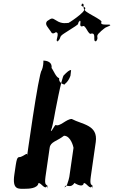

<svg xmlns="http://www.w3.org/2000/svg" viewBox="-20 -1171 741 1191"><path d="M294 -977C300 -966 306 -957 326 -971C355 -970 320 -915 336 -916C356 -930 319 -901 339 -915C364 -941 342 -940 377 -963C397 -977 427 -994 447 -1008C478 -1028 454 -1020 475 -1042C495 -1056 452 -1028 472 -1042C491 -1047 463 -1001 492 -1008C512 -1022 527 -949 547 -963C580 -967 553 -914 574 -915C594 -929 557 -902 577 -916C597 -942 567 -943 600 -971C620 -985 588 -965 608 -979C642 -1007 629 -997 662 -1012C682 -1026 643 -1000 663 -1014C670 -1026 601 -1008 608 -1032C628 -1046 487 -1100 507 -1114C520 -1134 469 -1125 490 -1147C510 -1161 467 -1133 487 -1147C506 -1152 494 -1134 501 -1114C517 -1100 393 -1018 403 -1029C397 -1029 364 -1020 329 -1044C302 -1061 302 -1060 272 -1040C255 -1019 278 -1002 294 -977ZM135 0C156 0 214 -1 219 -36C237 -36 258 9 272 -17C272 -17 270 17 275 -18C267 -28 255 -21 262 -74L288 -254C293 -292 332 -294 377 -329C420 -329 436 -257 436 -254L410 -74C407 -56 388 8 383 -18C383 -18 379 18 384 -17C395 -26 419 -1 442 -36C442 -36 495 -1 500 -36C518 -36 538 9 552 -17C552 -17 550 17 555 -18C547 -28 536 -21 543 -74L574 -290C589 -397 490 -398 425 -433C391 -433 350 -382 325 -396C314 -388 294 -339 294 -366C294 -366 292 -330 297 -365C302 -373 313 -426 315 -438C317 -451 364 -705 377 -705C394 -723 412 -739 421 -736L417 -701C402 -657 373 -645 377 -645C398 -645 341 -646 347 -687C329 -687 309 -740 300 -749C305 -785 273 -795 249 -795C250 -785 248 -756 239 -735C220 -726 141 -153 148 -202C152 -232 137 -207 106 -197C84 -197 84 -192 69 -88C55 9 95 0 135 0Z"/></svg>

Font: Hussar Przerywany
Style: Obl
Weight: 400
Foundry: Cannot Into Space Fonts
Version: Version 0.982